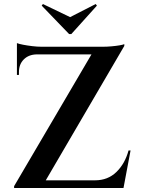

<svg xmlns="http://www.w3.org/2000/svg" viewBox="-20 -933 698 953"><path d="M597 -714Q597 -714 597 -709.5Q597 -705 597 -705L185 0H50V-9L434 -663H64V-701H491Q511 -701 533.5 -703Q556 -705 573.5 -708Q591 -711 597 -714ZM591 -38 585 0H118V-38ZM628 -186 593 0H427L438 -30L452 -38Q515 -38 557.5 -79Q600 -120 618 -186ZM161 -663Q122 -662 98 -638Q74 -614 74 -575V-561H64V-666H161ZM64 -719Q74 -715 94.5 -711Q115 -707 140 -704Q165 -701 186 -701L64 -690ZM461 -905 455 -913 328 -848 193 -913 187 -905 323 -764H334Z"/></svg>

Font: Cinzel SemiBold
Style: Regular
Weight: 600
Designer: Natanael Gama
Version: Version 2.000